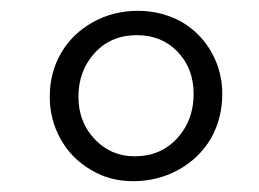

<svg xmlns="http://www.w3.org/2000/svg" viewBox="-20 -801 479 355"><path d="M226 -466Q182.5 -466 148 -487Q112 -508 92 -544Q72 -580 72 -622Q72 -667 93 -703Q114 -739 151.8 -760Q189.5 -781 235 -781Q278 -781 315 -761Q351 -740 371 -704.5Q391 -669 391 -627Q391 -582.5 370 -545Q348.5 -508.5 310.2 -487.2Q272 -466 226 -466ZM229 -512Q277 -512 307.5 -545.2Q338 -578.5 338 -627Q338 -674.5 308.5 -705.2Q279 -736 233 -736Q185 -736 155 -703Q125 -670 125 -622Q125 -575.5 155 -543.8Q185 -512 229 -512Z"/></svg>

Font: Merriweather Sans Light
Style: Italic
Weight: 300
Italic angle: -7.5°
Designer: Eben Sorkin
Foundry: Eben Sorkin
Version: Version 2.001; ttfautohint (v1.8.3)